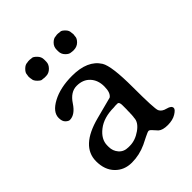

<svg xmlns="http://www.w3.org/2000/svg" viewBox="-193 -776 899 899"><g transform="rotate(-45 256.5 -326.5)"><path d="M278.3 -229.5Q211.4 -229.5 170.7 -197.8Q129.9 -166 129.9 -125.5V-115.7Q129.9 -88.9 147.2 -69.1Q164.6 -49.3 194.3 -49.3H203.6Q239.7 -49.3 275.1 -74.2Q310.5 -99.1 310.5 -128.9L311.5 -134.8L312.5 -147V-153.3L313 -159.2V-171.4L313.5 -180.7V-208Q313.5 -230.5 302.2 -230.5H287.6Q280.8 -229.5 278.3 -229.5ZM205.6 -619.6V-605Q205.6 -587.4 190.7 -572.5Q175.8 -557.6 157.2 -557.6H144.5Q138.7 -559.1 131.8 -559.1Q125 -559.1 112.1 -572Q99.1 -585 99.1 -597.2Q98.1 -600.1 98.1 -602.1L97.2 -611.3V-614.7L99.1 -627Q99.1 -637.7 112.5 -651.1Q126 -664.6 139.2 -664.6L147.9 -666H158.7Q163.1 -664.6 170.7 -664.6Q178.2 -664.6 191.9 -650.9Q205.6 -637.2 205.6 -619.6ZM385.7 -601.1Q385.7 -601.1 384.8 -592.3Q384.8 -580.1 370.6 -565.9Q356.4 -551.8 333 -551.8H331.1L329.6 -552.2H325.7L318.8 -553.2Q306.6 -553.2 293 -566.9Q279.3 -580.6 279.3 -599.6V-610.4Q279.3 -629.9 293.2 -643.8Q307.1 -657.7 320.3 -657.7L329.1 -659.2H337.9Q343.8 -657.7 351.6 -657.7Q359.4 -657.7 372.1 -645Q384.8 -632.3 384.8 -618.7L386.2 -607.9V-602.5ZM244.1 -472.7Q346.2 -472.7 384.8 -411.1Q407.7 -374 407.7 -232.7Q407.7 -91.3 415.3 -74.2Q422.9 -57.1 448.7 -50.8Q474.6 -44.4 474.6 -29.3Q474.6 -19 452.9 -5.6Q431.2 7.8 397.9 7.8Q364.7 7.8 349.6 -5.4Q345.7 -8.8 333.7 -22.9Q321.8 -37.1 315.4 -37.1Q309.1 -37.1 287.8 -26.4Q266.6 -15.6 251.5 -8.3Q205.1 13.2 155 13.2Q105 13.2 72.8 -20Q40.5 -53.2 40.5 -109.9Q40.5 -209 188.5 -247.6Q295.9 -275.4 296.4 -275.9Q315.9 -289.1 315.9 -330.8Q315.9 -372.6 291.7 -398.4Q267.6 -424.3 226.3 -424.3Q185.1 -424.3 155.3 -378.9Q125.5 -333.5 90.8 -333.5Q82.5 -333.5 71.3 -344Q60.1 -354.5 60.1 -377.4Q60.1 -416 112.8 -444.3Q165.5 -472.7 244.1 -472.7Z"/></g></svg>

Font: Averia Serif Libre Light
Style: Regular
Weight: 300
Version: Version 1.002